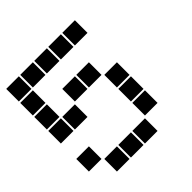

<svg xmlns="http://www.w3.org/2000/svg" viewBox="-184 -834 969 969"><g transform="rotate(-45 300.0 -350.0)"><path d="M6 -695Q5 -695 5 -695Q5 -695 5 -694V-606Q5 -605 5 -605Q5 -605 6 -605H94Q95 -605 95 -605Q95 -605 95 -606V-694Q95 -695 95 -695Q95 -695 94 -695ZM106 -695Q105 -695 105 -695Q105 -695 105 -694V-606Q105 -605 105 -605Q105 -605 106 -605H194Q195 -605 195 -605Q195 -605 195 -606V-694Q195 -695 195 -695Q195 -695 194 -695ZM206 -695Q205 -695 205 -695Q205 -695 205 -694V-606Q205 -605 205 -605Q205 -605 206 -605H294Q295 -605 295 -605Q295 -605 295 -606V-694Q295 -695 295 -695Q295 -695 294 -695ZM306 -695Q305 -695 305 -695Q305 -695 305 -694V-606Q305 -605 305 -605Q305 -605 306 -605H394Q395 -605 395 -605Q395 -605 395 -606V-694Q395 -695 395 -695Q395 -695 394 -695ZM406 -695Q405 -695 405 -695Q405 -695 405 -694V-606Q405 -605 405 -605Q405 -605 406 -605H494Q495 -605 495 -605Q495 -605 495 -606V-694Q495 -695 495 -695Q495 -695 494 -695ZM6 -595Q5 -595 5 -595Q5 -595 5 -594V-506Q5 -505 5 -505Q5 -505 6 -505H94Q95 -505 95 -505Q95 -505 95 -506V-594Q95 -595 95 -595Q95 -595 94 -595ZM6 -495Q5 -495 5 -495Q5 -495 5 -494V-406Q5 -405 5 -405Q5 -405 6 -405H94Q95 -405 95 -405Q95 -405 95 -406V-494Q95 -495 95 -495Q95 -495 94 -495ZM206 -495Q205 -495 205 -495Q205 -495 205 -494V-406Q205 -405 205 -405Q205 -405 206 -405H294Q295 -405 295 -405Q295 -405 295 -406V-494Q295 -495 295 -495Q295 -495 294 -495ZM306 -495Q305 -495 305 -495Q305 -495 305 -494V-406Q305 -405 305 -405Q305 -405 306 -405H394Q395 -405 395 -405Q395 -405 395 -406V-494Q395 -495 395 -495Q395 -495 394 -495ZM6 -395Q5 -395 5 -395Q5 -395 5 -394V-306Q5 -305 5 -305Q5 -305 6 -305H94Q95 -305 95 -305Q95 -305 95 -306V-394Q95 -395 95 -395Q95 -395 94 -395ZM106 -395Q105 -395 105 -395Q105 -395 105 -394V-306Q105 -305 105 -305Q105 -305 106 -305H194Q195 -305 195 -305Q195 -305 195 -306V-394Q195 -395 195 -395Q195 -395 194 -395ZM406 -395Q405 -395 405 -395Q405 -395 405 -394V-306Q405 -305 405 -305Q405 -305 406 -305H494Q495 -305 495 -305Q495 -305 495 -306V-394Q495 -395 495 -395Q495 -395 494 -395ZM406 -295Q405 -295 405 -295Q405 -295 405 -294V-206Q405 -205 405 -205Q405 -205 406 -205H494Q495 -205 495 -205Q495 -205 495 -206V-294Q495 -295 495 -295Q495 -295 494 -295ZM6 -195Q5 -195 5 -195Q5 -195 5 -194V-106Q5 -105 5 -105Q5 -105 6 -105H94Q95 -105 95 -105Q95 -105 95 -106V-194Q95 -195 95 -195Q95 -195 94 -195ZM406 -195Q405 -195 405 -195Q405 -195 405 -194V-106Q405 -105 405 -105Q405 -105 406 -105H494Q495 -105 495 -105Q495 -105 495 -106V-194Q495 -195 495 -195Q495 -195 494 -195ZM106 -95Q105 -95 105 -95Q105 -95 105 -94V-6Q105 -5 105 -5Q105 -5 106 -5H194Q195 -5 195 -5Q195 -5 195 -6V-94Q195 -95 195 -95Q195 -95 194 -95ZM206 -95Q205 -95 205 -95Q205 -95 205 -94V-6Q205 -5 205 -5Q205 -5 206 -5H294Q295 -5 295 -5Q295 -5 295 -6V-94Q295 -95 295 -95Q295 -95 294 -95ZM306 -95Q305 -95 305 -95Q305 -95 305 -94V-6Q305 -5 305 -5Q305 -5 306 -5H394Q395 -5 395 -5Q395 -5 395 -6V-94Q395 -95 395 -95Q395 -95 394 -95Z"/></g></svg>

Font: Doto Black
Style: Regular
Weight: 900
Version: Version 1.000